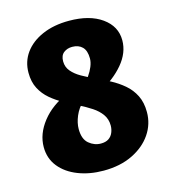

<svg xmlns="http://www.w3.org/2000/svg" viewBox="-103 -753 758 849"><g transform="rotate(-15 276.0 -329.0)"><path d="M268 11Q204 11 151.5 -9.5Q99 -30 68.5 -68Q38 -106 38 -158Q38 -218 81 -273Q124 -328 200 -360L259 -309Q234 -285 221 -254Q208 -223 208 -195Q208 -149 232.5 -128.5Q257 -108 287 -108Q309 -108 322.5 -117Q336 -126 342.5 -141.5Q349 -157 349 -174Q349 -203 333.5 -225Q318 -247 292 -264Q266 -281 235 -296.5Q204 -312 173 -329Q142 -346 116 -368Q90 -390 74 -420.5Q58 -451 58 -493Q58 -544 86.5 -583.5Q115 -623 167.5 -646Q220 -669 290 -669Q384 -669 440 -629Q496 -589 496 -525Q496 -468 453.5 -417.5Q411 -367 343 -332L279 -377Q295 -391 308 -409.5Q321 -428 329 -447.5Q337 -467 337 -484Q337 -520 320 -537Q303 -554 274 -554Q251 -554 235 -541.5Q219 -529 219 -502Q219 -476 235.5 -456.5Q252 -437 278.5 -422Q305 -407 337 -392.5Q369 -378 401 -361Q433 -344 460 -321Q487 -298 503 -266Q519 -234 519 -190Q519 -135 488 -89.5Q457 -44 400.5 -16.5Q344 11 268 11Z"/></g></svg>

Font: Ysabeau Infant Black
Style: Regular
Weight: 900
Designer: Christian Thalmann (Catharsis Fonts)
Version: Version 2.001;gftools[0.9.30]; featfreeze: ss01,ss02,lnum